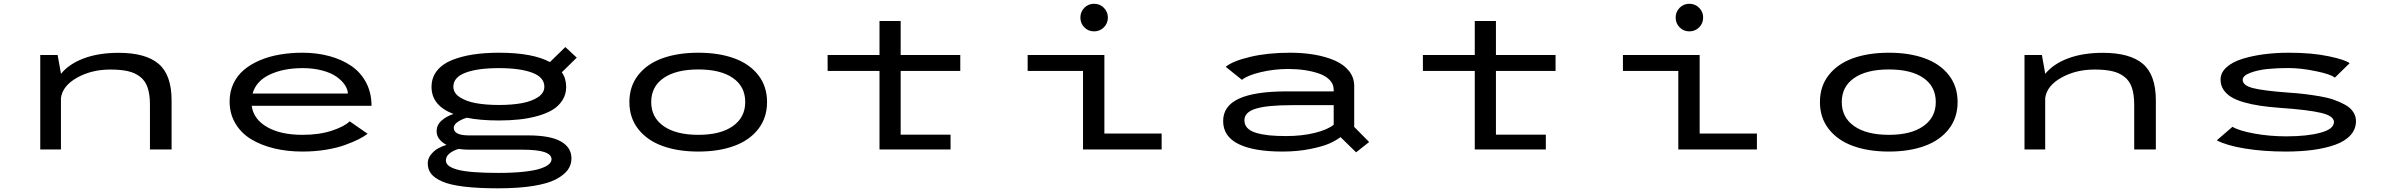

<svg xmlns="http://www.w3.org/2000/svg" viewBox="-20 -791 12640 1016"><path d="M193 0V-500H285L302.5 -402V-400Q345.5 -453 423.8 -482.2Q502 -511.5 607.5 -511.5Q751 -511.5 819.5 -453Q888 -394.5 888 -260V0H773.5V-237Q773.5 -291.5 761 -327.8Q748.5 -364 721.2 -385Q694 -406 656.5 -414.5Q619 -423 563.5 -423Q465 -423 388.2 -380.2Q311.5 -337.5 302.5 -272.5V0Z M1925.5 -83Q1904.5 -67.5 1876 -53.2Q1847.5 -39 1804.8 -23.5Q1762 -8 1703.5 1.5Q1645 11 1580.5 11Q1499 11 1429.5 -6Q1360 -23 1307.5 -55.2Q1255 -87.5 1225 -138.8Q1195 -190 1195 -254.5Q1195 -306 1215.2 -348.8Q1235.5 -391.5 1270.8 -421.2Q1306 -451 1354.8 -471.8Q1403.5 -492.5 1460.2 -502.2Q1517 -512 1580 -512Q1657 -512 1722.8 -494.2Q1788.5 -476.5 1838.8 -442.2Q1889 -408 1917.5 -353.8Q1946 -299.5 1946 -231H1312Q1321.5 -160 1393.2 -118.8Q1465 -77.5 1580.5 -77.5Q1669.5 -77.5 1736 -99.5Q1802.5 -121.5 1830.5 -149ZM1582.5 -430.5Q1480 -430.5 1407.8 -396.5Q1335.5 -362.5 1316.5 -296H1821Q1820 -319 1804.5 -342Q1789 -365 1760.5 -385.2Q1732 -405.5 1685.2 -418Q1638.5 -430.5 1582.5 -430.5Z M2620.5 -153.5Q2521 -153.5 2450 -168Q2420 -159 2400.5 -144.8Q2381 -130.5 2381 -114.5Q2381 -74.5 2462 -74.5H2774Q2891 -74.5 2947.5 -42.8Q3004 -11 3004 47.5Q3004 81 2984.5 108Q2965 135 2922 157.8Q2879 180.5 2801.2 193Q2723.5 205.5 2616.5 205.5Q2509.5 205.5 2435.5 196.5Q2361.5 187.5 2320.2 169.5Q2279 151.5 2261.2 128.2Q2243.5 105 2243.5 73Q2243.5 48.5 2260.2 27.2Q2277 6 2297.8 -5.5Q2318.5 -17 2342.5 -24.5Q2290.5 -52.5 2290.5 -96.5Q2290.5 -129.5 2315.8 -152.2Q2341 -175 2379.5 -188Q2263.5 -232.5 2263.5 -331Q2263.5 -380 2291.8 -416Q2320 -452 2370.5 -472.5Q2421 -493 2483 -502.5Q2545 -512 2620.5 -512Q2798 -512 2890 -462.5L2971.5 -542L3032 -486L2953 -408.5Q2976 -375.5 2976 -331Q2976 -291.5 2956 -260.2Q2936 -229 2902.8 -209.2Q2869.5 -189.5 2823 -176.8Q2776.5 -164 2726.8 -158.8Q2677 -153.5 2620.5 -153.5ZM2620.5 -235.5Q2688.5 -235.5 2740.8 -245Q2793 -254.5 2826.8 -276.8Q2860.5 -299 2860.5 -332Q2860.5 -382 2796.5 -406.2Q2732.5 -430.5 2620.5 -430.5Q2507 -430.5 2443 -406.2Q2379 -382 2379 -332Q2379 -299 2412.8 -276.8Q2446.5 -254.5 2499.2 -245Q2552 -235.5 2620.5 -235.5ZM2339.5 57.5Q2339.5 73.5 2353.2 85.2Q2367 97 2398.2 106Q2429.5 115 2484.2 119.5Q2539 124 2617 124Q2693 124 2749.5 118Q2806 112 2837.5 101.8Q2869 91.5 2883.8 79Q2898.5 66.5 2898.5 51.5Q2898.5 27 2861.8 14Q2825 1 2739.5 1H2459Q2433.5 1 2407 -3Q2378.5 5 2359 20.8Q2339.5 36.5 2339.5 57.5Z M3675.5 11Q3567.5 11 3486 -18.5Q3404.5 -48 3357.5 -107.8Q3310.5 -167.5 3310.5 -251Q3310.5 -335 3357.8 -394.5Q3405 -454 3486.2 -483Q3567.5 -512 3675.5 -512Q3783 -512 3864.2 -482.8Q3945.5 -453.5 3992.2 -394Q4039 -334.5 4039 -251Q4039 -167.5 3992.2 -107.8Q3945.5 -48 3864.2 -18.5Q3783 11 3675.5 11ZM3675.5 -77.5Q3793 -77.5 3858.2 -123.8Q3923.5 -170 3923.5 -251Q3923.5 -333 3858.5 -378.2Q3793.5 -423.5 3675.5 -423.5Q3557.5 -423.5 3491.8 -378.2Q3426 -333 3426 -251Q3426 -169.5 3491.8 -123.5Q3557.5 -77.5 3675.5 -77.5Z M4359.5 -415.5V-500H4634V-680H4746V-500H5061.5V-415.5H4746V-78.5H5010V0H4634V-415.5Z M5821.2 -646.2Q5800 -625 5769.5 -625Q5739 -625 5718 -646.2Q5697 -667.5 5697 -698Q5697 -728.5 5718 -749.8Q5739 -771 5769.5 -771Q5800 -771 5821.2 -749.8Q5842.5 -728.5 5842.5 -698Q5842.5 -667.5 5821.2 -646.2ZM5824 -84.5H6127V0H5711V-415.5H5418V-500H5824Z M6807 -512Q6877 -512 6937.2 -501.5Q6997.5 -491 7044.8 -470Q7092 -449 7119 -414.8Q7146 -380.5 7146 -336V-119.5L7225 -39.5L7156 15L7073.5 -65.5Q7049 -47 7014.2 -31.5Q6979.5 -16 6912.8 -2.5Q6846 11 6766.5 11Q6614.5 11 6533.5 -29Q6452.5 -69 6452.5 -150.5Q6452.5 -230.5 6536.2 -269Q6620 -307.5 6791 -307.5H7037.5V-316Q7037.5 -345.5 7016.5 -367.5Q6995.5 -389.5 6960 -401.8Q6924.5 -414 6883.5 -420Q6842.5 -426 6796 -426Q6721.5 -426 6650.8 -409Q6580 -392 6552 -368.5L6466 -437.5Q6503 -468 6595.2 -490Q6687.5 -512 6807 -512ZM6785.5 -71Q6870 -71 6937.5 -87.8Q7005 -104.5 7037.5 -131V-234.5H6815Q6686 -234.5 6625.5 -216Q6565 -197.5 6565 -154.5Q6565 -130.5 6580.5 -114Q6596 -97.5 6626.2 -88.2Q6656.5 -79 6695 -75Q6733.5 -71 6785.5 -71Z M7509.5 -415.5V-500H7784V-680H7896V-500H8211.5V-415.5H7896V-78.5H8160V0H7784V-415.5Z M8971.2 -646.2Q8950 -625 8919.5 -625Q8889 -625 8868 -646.2Q8847 -667.5 8847 -698Q8847 -728.5 8868 -749.8Q8889 -771 8919.5 -771Q8950 -771 8971.2 -749.8Q8992.5 -728.5 8992.5 -698Q8992.5 -667.5 8971.2 -646.2ZM8974 -84.5H9277V0H8861V-415.5H8568V-500H8974Z M9975.5 11Q9867.5 11 9786 -18.5Q9704.5 -48 9657.5 -107.8Q9610.5 -167.5 9610.5 -251Q9610.5 -335 9657.8 -394.5Q9705 -454 9786.2 -483Q9867.5 -512 9975.5 -512Q10083 -512 10164.2 -482.8Q10245.5 -453.5 10292.2 -394Q10339 -334.5 10339 -251Q10339 -167.5 10292.2 -107.8Q10245.5 -48 10164.2 -18.5Q10083 11 9975.5 11ZM9975.5 -77.5Q10093 -77.5 10158.2 -123.8Q10223.5 -170 10223.5 -251Q10223.5 -333 10158.5 -378.2Q10093.5 -423.5 9975.5 -423.5Q9857.5 -423.5 9791.8 -378.2Q9726 -333 9726 -251Q9726 -169.5 9791.8 -123.5Q9857.5 -77.5 9975.5 -77.5Z M10693 0V-500H10785L10802.5 -402V-400Q10845.5 -453 10923.8 -482.2Q11002 -511.5 11107.5 -511.5Q11251 -511.5 11319.5 -453Q11388 -394.5 11388 -260V0H11273.5V-237Q11273.5 -291.5 11261 -327.8Q11248.5 -364 11221.2 -385Q11194 -406 11156.5 -414.5Q11119 -423 11063.5 -423Q10965 -423 10888.2 -380.2Q10811.5 -337.5 10802.5 -272.5V0Z M12075.5 11Q11956.5 11 11858.5 -5.2Q11760.5 -21.5 11710.5 -48.5L11793.5 -120Q11828 -99 11909.2 -84.2Q11990.5 -69.5 12079 -69.5Q12188.5 -69.5 12259.5 -88.8Q12330.5 -108 12330.5 -145.5Q12330.5 -177.5 12262 -193.8Q12193.5 -210 12048 -220Q11987 -224.5 11940 -231.5Q11893 -238.5 11852.5 -250.2Q11812 -262 11786 -278.2Q11760 -294.5 11745.2 -317.5Q11730.5 -340.5 11730.5 -370Q11730.5 -406 11761.2 -434.2Q11792 -462.5 11844.2 -479Q11896.5 -495.5 11959.5 -503.8Q12022.5 -512 12092.5 -512Q12215 -512 12303.2 -493.2Q12391.5 -474.5 12413.5 -456.5L12335 -380Q12316 -397.5 12236 -414.2Q12156 -431 12087 -431Q12029 -431 11978 -425.8Q11927 -420.5 11887.2 -405.5Q11847.5 -390.5 11847.5 -368.5Q11847.5 -338.5 11903.2 -324.5Q11959 -310.5 12089.5 -301Q12135.5 -298 12173 -293.5Q12210.5 -289 12254 -281.8Q12297.5 -274.5 12329.8 -263.2Q12362 -252 12389.8 -236.5Q12417.5 -221 12432.2 -199Q12447 -177 12447 -150Q12447 -107.5 12418 -75.5Q12389 -43.5 12337 -25Q12285 -6.5 12219.8 2.2Q12154.5 11 12075.5 11Z"/></svg>

Font: League Mono Extended
Style: Regular
Weight: 400
Width: 9
Designer: Tyler Finck
Foundry: The League of Moveable Type / Tyler Finck
Version: Version 2.210